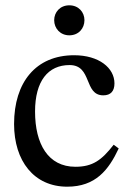

<svg xmlns="http://www.w3.org/2000/svg" viewBox="-20 -693 486 723"><path d="M408 -148C363 -90 329 -65 264 -65C161 -65 112 -151 112 -273C112 -388 161 -448 242 -448C328 -448 295 -334 369 -334C397 -334 411 -350 411 -379C411 -437 353 -485 259 -485C115 -485 33 -383 33 -226C33 -87 108 10 233 10C340 10 389 -53 427 -134ZM241 -560C276 -560 298 -586 298 -617C298 -647 276 -673 241 -673C206 -673 184 -647 184 -617C184 -586 207 -560 241 -560Z"/></svg>

Font: STIX Two Text
Style: Regular
Weight: 400
Designer: Ross Mills, John Hudson & Paul Hanslow, Tiro Typeworks Ltd; with prior portions MicroPress Inc., and Coen Hoffman.
Foundry: Tiro Typeworks Ltd
Version: Version 2.13 b171